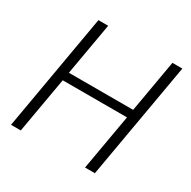

<svg xmlns="http://www.w3.org/2000/svg" viewBox="-159 -863 1009 1016"><g transform="rotate(30 345.5 -355.5)"><path d="M547.9 0H487.8L547.4 -340.8H154.8L95.2 0H35.6L159.2 -710.9H218.8L163.1 -391.6H555.7L611.3 -710.9H671.9Z"/></g></svg>

Font: RobotoInd Light
Style: Italic
Weight: 300
Italic angle: -12°
Designer: Google
Version: Version 2.001151; 2014